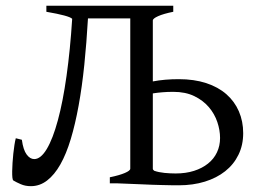

<svg xmlns="http://www.w3.org/2000/svg" viewBox="-20 -635 906 665"><path d="M509.3 -50.8Q509.3 -46.9 514.2 -43.5Q529.8 -38.1 549.8 -36.1Q569.8 -34.2 588.4 -34.2Q623.5 -34.2 651.9 -43.2Q680.2 -52.2 700.4 -68.4Q720.7 -84.5 731.4 -107.2Q742.2 -129.9 742.2 -157.2Q742.2 -184.1 732.7 -212.4Q723.1 -240.7 703.4 -263.9Q683.6 -287.1 653.1 -302Q622.6 -316.9 580.1 -316.9Q559.6 -316.9 542.2 -315.4Q524.9 -314 509.3 -311.5ZM822.3 -173.8Q822.3 -132.3 805.9 -98.9Q789.6 -65.4 760 -42Q730.5 -18.6 689.5 -5.9Q648.4 6.8 599.1 6.8Q588.4 6.8 573.5 6.6Q558.6 6.3 541.5 5.9Q524.4 5.4 506.3 4.9Q488.3 4.4 471.2 3.4Q430.7 2 386.2 0H360.4V-21Q393.6 -27.8 412.4 -35.9Q431.2 -43.9 431.2 -50.8V-571.3H284.7Q279.8 -486.3 272 -410.4Q264.2 -334.5 252.4 -269.8Q240.7 -205.1 225.1 -153.3Q209.5 -101.6 189 -65.4Q168.5 -29.3 143.1 -9.8Q117.7 9.8 86.9 9.8Q67.4 9.8 51.8 2.9Q36.1 -3.9 26.4 -9.8Q23.9 -11.2 22.9 -20Q22 -28.8 22.2 -42Q22.5 -55.2 23.4 -71Q24.4 -86.9 26.1 -102.8Q27.8 -118.7 30 -132.8Q32.2 -147 34.7 -156.2L55.7 -150.9Q60.5 -115.7 72.3 -99.9Q84 -84 98.6 -84Q121.1 -84 142.1 -119.1Q163.1 -154.3 180.4 -218.3Q197.8 -282.2 210.4 -371.8Q223.1 -461.4 230 -569.8Q225.1 -575.2 202.6 -581.3Q180.2 -587.4 140.6 -594.2V-615.2H580.1V-594.2Q546.4 -587.4 527.8 -579.1Q509.3 -570.8 509.3 -564V-353Q529.8 -356.9 552.5 -358.9Q575.2 -360.8 599.1 -360.8Q652.3 -360.8 694.1 -347.2Q735.8 -333.5 764.2 -308.6Q792.5 -283.7 807.4 -249.3Q822.3 -214.8 822.3 -173.8Z"/></svg>

Font: Noto Serif Devanagari
Style: Bold
Weight: 700
Designer: Monotype Design Team
Foundry: Monotype Imaging Inc.
Version: Version 1.01